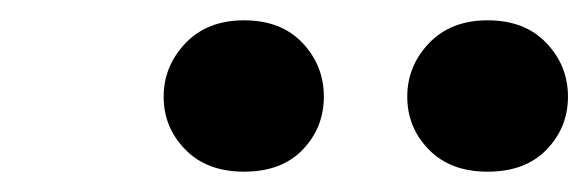

<svg xmlns="http://www.w3.org/2000/svg" viewBox="-20 -730 579 189"><path d="M220.2 -710Q256.8 -710 277.8 -687.7Q298.8 -665.5 298.8 -634.8Q298.8 -604.5 278.1 -582.8Q257.3 -561 220.2 -561Q183.6 -561 162.4 -582.8Q141.1 -604.5 141.1 -634.8Q141.1 -665 162.6 -687.5Q184.1 -710 220.2 -710ZM460 -710Q496.6 -710 517.8 -687.7Q539.1 -665.5 539.1 -634.8Q539.1 -604.5 518.1 -582.8Q497.1 -561 460 -561Q423.3 -561 402.1 -582.8Q380.9 -604.5 380.9 -634.8Q380.9 -665 402.3 -687.5Q423.8 -710 460 -710Z"/></svg>

Font: Linguistics Pro
Style: Bold Italic
Weight: 700
Italic angle: -12°
Designer: Stefan Peev, Context Ltd
Foundry: Stefan Peev, Context Ltd
Version: Version 001.000